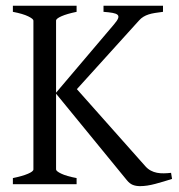

<svg xmlns="http://www.w3.org/2000/svg" viewBox="-20 -635 618 662"><path d="M24.4 0V-21Q57.6 -27.8 76.4 -35.9Q95.2 -43.9 95.2 -50.8V-564Q95.2 -569.8 77.4 -578.6Q59.6 -587.4 24.4 -594.2V-615.2H244.1V-594.2Q210.9 -587.4 192.1 -579.1Q173.3 -570.8 173.3 -564V-315.4L373 -550.8Q384.3 -564 387.2 -571.8Q390.1 -579.6 385.3 -584Q380.4 -588.4 368.2 -590.6Q356 -592.8 336.9 -594.2V-615.2H542V-594.2Q526.4 -592.3 514.2 -590.3Q502 -588.4 492.2 -585.2Q482.4 -582 474.4 -577.1Q466.3 -572.3 459 -564L245.1 -327.6L481 -62Q489.7 -52.2 499.8 -46.9Q509.8 -41.5 521.2 -39.3Q532.7 -37.1 544.9 -37.4Q557.1 -37.6 569.8 -39.1L573.2 -18.1Q544.4 -8.8 515.4 -1Q486.3 6.8 462.9 6.8Q448.7 6.8 437.7 2.4Q426.8 -2 417 -14.2L173.3 -312V-50.8Q173.3 -44.9 190.9 -36.4Q208.5 -27.8 244.1 -21V0Z"/></svg>

Font: Gentium Plus
Style: Regular
Weight: 400
Designer: J. Victor Gaultney, Annie Olsen, Iska Routamaa
Foundry: SIL International
Version: Version 1.510